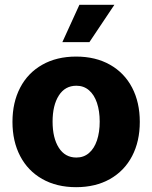

<svg xmlns="http://www.w3.org/2000/svg" viewBox="-20 -774 638 804"><path d="M32.2 -263.7Q32.2 -345.2 64.5 -407Q96.7 -468.8 157 -502.9Q217.3 -537.1 298.8 -537.1Q380.4 -537.1 440.7 -502.9Q501 -468.8 533.2 -407Q565.4 -345.2 565.4 -263.7Q565.4 -182.1 533.2 -120.4Q501 -58.6 440.7 -24.4Q380.4 9.8 298.8 9.8Q217.3 9.8 157 -24.4Q96.7 -58.6 64.5 -120.4Q32.2 -182.1 32.2 -263.7ZM397.5 -264.6Q397.5 -309.1 386 -343.3Q374.5 -377.4 352.5 -396.2Q330.6 -415 299.8 -415Q252.4 -415 226.3 -374Q200.2 -333 200.2 -264.6Q200.2 -196.3 226.3 -155.3Q252.4 -114.3 299.8 -114.3Q330.6 -114.3 352.5 -133.1Q374.5 -151.9 386 -186Q397.5 -220.2 397.5 -264.6ZM312.5 -753.9H459L354.5 -597.7H241.2Z"/></svg>

Font: Pretendard ExtraBold
Style: Regular
Weight: 800
Designer: Base glyphs from Inter by Rasmus Andersson; Hangeul glyphs from Noto Sans CJK(Source Han Sans) by Jang Soo-young and Kan
Foundry: Kil Hyung-jin
Version: Version 1.309